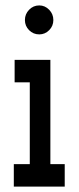

<svg xmlns="http://www.w3.org/2000/svg" viewBox="-20 -689 290 709"><path d="M31 0V-83H90V-385H34V-468H166V-83H219V0ZM125 -562Q103 -562 87.5 -577.5Q72 -593 72 -615Q72 -637 87.5 -653Q103 -669 125 -669Q146 -669 161.5 -653Q177 -637 177 -615Q177 -593 161.5 -577.5Q146 -562 125 -562Z"/></svg>

Font: Inconsolata UltraCondensed ExtraBold
Style: Regular
Weight: 800
Width: 1
Monospace: yes
Designer: Raph Levien, Cyreal, Brenton Simpson
Foundry: Raph Levien, Cyreal, Google
Version: Version 3.001; ttfautohint (v1.8.2.53-6de2)